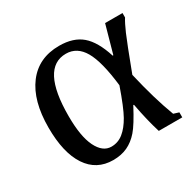

<svg xmlns="http://www.w3.org/2000/svg" viewBox="-112 -598 749 733"><g transform="rotate(-30 262.0 -231.5)"><path d="M500 -22V0H396.5Q378.4 -57.6 364.3 -133.8H361.3Q326.2 -66.9 303.7 -41.3Q281.2 -15.6 253.9 -2.9Q226.6 9.8 190.9 9.8Q117.7 9.8 77.9 -50.3Q38.1 -110.4 38.1 -221.2Q38.1 -339.4 88.1 -405.5Q138.2 -471.7 229 -471.7Q291.5 -471.7 328.1 -440.4Q364.7 -409.2 387.7 -336.9H390.6L424.8 -459H501.5V-439.5Q490.2 -421.9 475.1 -387.2Q460 -352.5 416 -235.8Q443.8 -115.7 476.6 -29.3ZM353.5 -226.1Q340.8 -336.4 313 -384.5Q285.2 -432.6 236.3 -432.6Q126.5 -432.6 126.5 -221.2Q126.5 -131.3 149.4 -84.7Q172.4 -38.1 210.4 -38.1Q239.7 -38.1 262.9 -56.6Q286.1 -75.2 305.4 -109.4Q324.7 -143.6 353.5 -226.1Z"/></g></svg>

Font: Tinos
Style: Regular
Weight: 400
Designer: Steve Matteson
Foundry: Monotype Imaging Inc.
Version: Version 1.23